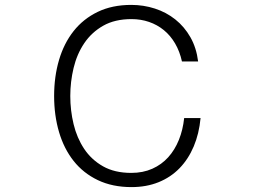

<svg xmlns="http://www.w3.org/2000/svg" viewBox="-20 -709 1040 784"><path d="M799 -227Q793 -163 771 -111Q749 -59 713 -22Q677 15 627.5 35Q578 55 517 55Q439 55 379.5 26.5Q320 -2 280.5 -52Q241 -102 221 -170Q201 -238 201 -317Q201 -396 221 -464Q241 -532 280.5 -582Q320 -632 379 -660.5Q438 -689 516 -689Q566 -689 612.5 -674Q659 -659 696 -629.5Q733 -600 757.5 -557Q782 -514 789 -458H723Q714 -499 695 -531.5Q676 -564 649 -586Q622 -608 588.5 -619.5Q555 -631 517 -631Q449 -631 401.5 -604Q354 -577 324 -532.5Q294 -488 280.5 -431.5Q267 -375 267 -317Q267 -258 280.5 -202Q294 -146 323.5 -101.5Q353 -57 400.5 -30Q448 -3 516 -3Q564 -3 602 -20Q640 -37 667 -67Q694 -97 710.5 -138Q727 -179 732 -227Z"/></svg>

Font: NanumGothicCoding
Style: Regular
Weight: 400
Monospace: yes
Designer: Kwon Bruce; Nicolas Noh; Sung-woo Choi; Go-un Cha; Soo-hyun Park;
Foundry: NHN Corporation
Version: Version 2.000;PS 1;hotconv 1.0.49;makeotf.lib2.0.14853